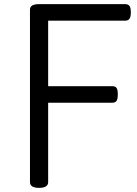

<svg xmlns="http://www.w3.org/2000/svg" viewBox="-20 -895 665 929"><path d="M169 14Q125 14 125 -14V-848Q125 -862 136 -868.5Q147 -875 169 -875H585Q600 -875 606.5 -866.5Q613 -858 613 -835Q613 -813 606.5 -804Q600 -795 585 -795H213V-478H523Q538 -478 544 -469.5Q550 -461 550 -438Q550 -416 544 -407Q538 -398 523 -398H213V-14Q213 0 202 7Q191 14 169 14Z"/></svg>

Font: Playwrite GB S
Style: Regular
Weight: 400
Designer: Veronika Burian, José Scaglione
Foundry: TypeTogether
Version: Version 1.000